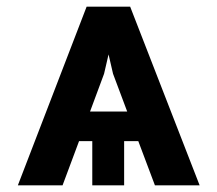

<svg xmlns="http://www.w3.org/2000/svg" viewBox="-20 -558 654 578"><path d="M446.4 0 396.3 -133.2H353.7V0H257.8V-133.2H218L168.3 0H33.7L240.8 -538H371.8L581 0ZM293.3 -335.9 251.1 -222.3H362.9L320.3 -335.9L306.8 -394.2Z"/></svg>

Font: Inter Zeller Semi Bold
Style: Regular
Weight: 600
Designer: Rasmus Andersson; Joe Bland
Foundry: zeller
Version: Version 3.015;git-dec3a8cb1